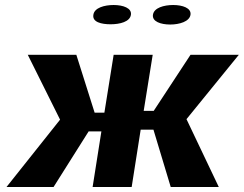

<svg xmlns="http://www.w3.org/2000/svg" viewBox="-20 -747 974 767"><path d="M6 0H194L334 -222H385L350 0H506L542 -229H593L662 0H854L725 -271L934 -528H741L594 -304H554L590 -528H434L397 -297H358L285 -528H91L220 -269ZM353 -688C348 -659 384 -650 422 -650C459 -650 499 -660 503 -688C507 -715 471 -727 434 -727C397 -727 357 -716 353 -688ZM591 -688C587 -661 622 -649 660 -649C697 -649 737 -661 741 -688C745 -715 709 -727 672 -727C635 -727 595 -716 591 -688Z"/></svg>

Font: Aerodynamic
Style: BdObl
Weight: 500
Designer: Google
Version: Version 2.000980; 2014